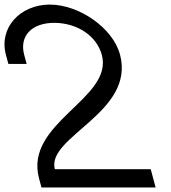

<svg xmlns="http://www.w3.org/2000/svg" viewBox="-122 -800 750 841"><path d="M-16.1 -560C-37.8 -641 15.4 -700 116.4 -700C219.2 -699 302.3 -640.9 324.1 -559.3C375.5 -367.8 -16.4 -262.7 48.9 -19L59.6 21H519.6H559.6L538.2 -59H498.2H118.2C80 -201.4 471.7 -307 403.6 -561.4C372.6 -676.9 225.5 -780 95 -780C-34.7 -779 -127.7 -678 -96.1 -560L-85.3 -520H-5.3Z"/></svg>

Font: Nordica Advanced
Style: RegularLObl
Weight: 300
Version: Version 1.07